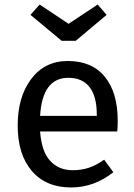

<svg xmlns="http://www.w3.org/2000/svg" viewBox="-20 -805 584 837"><path d="M310.1 -627H249L112.8 -740.2L152.8 -785.2L278.8 -701.2L405.8 -785.2L444.8 -740.2ZM493.2 -278.8Q493.2 -256.3 491.2 -231.9H154.8Q161.1 -144.5 198.7 -103.8Q236.3 -63 296.9 -63Q335.4 -63 367.4 -73.7Q399.4 -84.5 434.1 -108.9L474.1 -54.2Q390.1 12.2 290 12.2Q180.2 12.2 118.7 -59.8Q57.1 -131.8 57.1 -257.8Q57.1 -382.8 116.2 -460.9Q175.3 -539.1 275.9 -539.1Q380.9 -539.1 437 -470.2Q493.2 -401.4 493.2 -278.8ZM401.9 -299.8V-306.2Q401.9 -384.3 370.6 -425Q339.4 -465.8 277.8 -465.8Q164.6 -465.8 154.8 -299.8Z"/></svg>

Font: FiraGO
Style: Regular
Weight: 400
Designer: bBox Type
Foundry: bBox Type GmbH
Version: Version 1.001;PS 001.001;hotconv 1.0.88;makeotf.lib2.5.64775